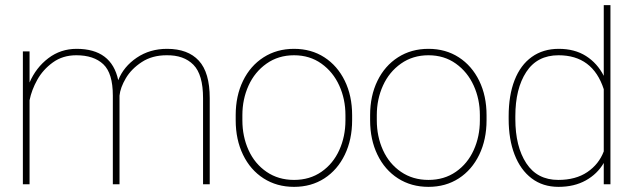

<svg xmlns="http://www.w3.org/2000/svg" viewBox="-20 -717 2468 747"><path d="M69 -517H95V-396Q120 -454 168 -490.5Q216 -527 278 -527Q414 -527 440 -405Q461 -458 512 -492.5Q563 -527 630 -527Q711 -527 753.5 -481Q796 -435 796 -335V0H770V-335Q770 -427 732.5 -465Q695 -503 628 -502Q572 -502 531.5 -475.5Q491 -449 469.5 -412.5Q448 -376 445 -345V0H419V-345Q419 -432 382 -467Q345 -502 277 -502Q224 -502 185.5 -474Q147 -446 125 -406.5Q103 -367 95 -327V0H69Z M1124 -527Q1191 -527 1242 -494Q1293 -461 1321.5 -402.5Q1350 -344 1350 -269V-249Q1350 -174 1321.5 -115Q1293 -56 1242 -23Q1191 10 1124 10Q1057 10 1005.5 -23Q954 -56 925.5 -115Q897 -174 897 -249V-269Q897 -344 925.5 -402.5Q954 -461 1005.5 -494Q1057 -527 1124 -527ZM1124 -17Q1185 -17 1230.5 -48.5Q1276 -80 1300 -133Q1324 -186 1324 -249V-269Q1324 -331 1300 -384Q1276 -437 1230.5 -469.5Q1185 -502 1124 -502Q1063 -502 1017 -469.5Q971 -437 947 -384Q923 -331 923 -269V-249Q923 -186 947 -133Q971 -80 1017 -48.5Q1063 -17 1124 -17Z M1647 -527Q1714 -527 1765 -494Q1816 -461 1844.5 -402.5Q1873 -344 1873 -269V-249Q1873 -174 1844.5 -115Q1816 -56 1765 -23Q1714 10 1647 10Q1580 10 1528.5 -23Q1477 -56 1448.5 -115Q1420 -174 1420 -249V-269Q1420 -344 1448.5 -402.5Q1477 -461 1528.5 -494Q1580 -527 1647 -527ZM1647 -17Q1708 -17 1753.5 -48.5Q1799 -80 1823 -133Q1847 -186 1847 -249V-269Q1847 -331 1823 -384Q1799 -437 1753.5 -469.5Q1708 -502 1647 -502Q1586 -502 1540 -469.5Q1494 -437 1470 -384Q1446 -331 1446 -269V-249Q1446 -186 1470 -133Q1494 -80 1540 -48.5Q1586 -17 1647 -17Z M2154 -527Q2216 -527 2260 -499Q2304 -471 2329 -422V-697H2355V0H2329V-83Q2304 -40 2259 -15Q2214 10 2153 10Q2092 10 2048.5 -23Q2005 -56 1982 -115.5Q1959 -175 1959 -254V-265Q1959 -346 1982 -405Q2005 -464 2049 -495.5Q2093 -527 2154 -527ZM2152 -17Q2220 -17 2265 -47.5Q2310 -78 2329 -128V-370Q2286 -502 2153 -502Q2070 -502 2027.5 -437Q1985 -372 1985 -265V-254Q1985 -147 2027.5 -82Q2070 -17 2152 -17Z"/></svg>

Font: FreesentationVF
Style: Regular
Weight: 400
Designer: glyphs from Roboto by Christian Robertson / Hangul glyphs from Noto Sans CJK(Source Han Sans) by Jang Soo-young and Kang
Foundry: PT&
Version: Version 2.001;Glyphs 3.3.1 (3343)